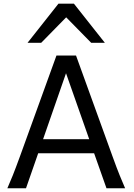

<svg xmlns="http://www.w3.org/2000/svg" viewBox="-20 -1011 721 1031"><path d="M119.6 0H19.5Q32.7 -29.8 47.9 -67.4Q63 -105 87.9 -173.3L283.2 -712.9H388.2L583.5 -173.3Q607.9 -105.5 623.5 -67.4Q639.2 -29.3 651.9 0H551.8L485.4 -188H185.1ZM459 -263.7 334.5 -617.7 211.4 -263.7ZM201.2 -781.2H127.9L293.9 -991.2H377L543 -781.2H469.7L335.4 -918Z"/></svg>

Font: Andika LitF DSA DSG
Style: Regular
Weight: 400
Designer: Victor Gaultney, Annie Olsen, Julie Remington, Don Collingsworth, Eric Hays, Becca Hirsbrunner
Foundry: SIL International
Version: Version 6.200 ; LitF DSA DSG; ttfautohint (v1.8.3.10-c5d8)